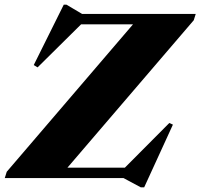

<svg xmlns="http://www.w3.org/2000/svg" viewBox="-52 -765 860 825"><path d="M789 -705 780.5 -678 209 -11 93 -44.5H484.5L675.5 -236.5L691 -229.5L567.5 40H553L478.5 0H-31.5L-23 -27L549.5 -695.5L725.5 -660.5H296.5L109.5 -475.5L93 -485.5L222 -745H233.5L301 -705Z"/></svg>

Font: Newsreader 60pt ExtraBold
Style: Italic
Weight: 800
Italic angle: -17°
Designer: Hugues Gentile
Foundry: Production Type
Version: Version 1.003